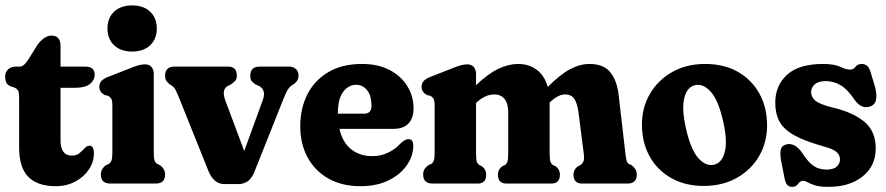

<svg xmlns="http://www.w3.org/2000/svg" viewBox="-22 -696 3361 728"><path d="M32.5 -364 17.5 -369Q4.5 -375 1 -384.2Q-2.5 -393.5 -2.5 -406Q-2.5 -422.5 8.8 -433Q20 -443.5 38 -443.5H53Q60.5 -443.5 67.8 -449.2Q75 -455 86.5 -472L119.5 -525Q145.5 -561 173.5 -561Q207.5 -561 207.5 -521V-443.5H301Q337 -443.5 337 -413.5Q337 -392 319 -377.5Q301 -363 260.5 -363H207.5V-164.5Q207.5 -106 250.5 -106Q268 -106 279.2 -115.2Q290.5 -124.5 299 -134Q307.5 -143.5 317.5 -143.5Q334 -143.5 334 -114Q334 -81.5 315 -53.2Q296 -25 263.2 -7.5Q230.5 10 189.5 10Q120 10 85.2 -25.5Q50.5 -61 50.5 -137.5V-326Q50.5 -342 47.8 -350.2Q45 -358.5 32.5 -364Z M479 -500.5Q436 -500.5 410.8 -524.2Q385.5 -548 385.5 -588Q385.5 -628 410.8 -651.8Q436 -675.5 479 -675.5Q522 -675.5 547.2 -651.8Q572.5 -628 572.5 -588Q572.5 -548 547.2 -524.2Q522 -500.5 479 -500.5ZM561 -415.5V-117Q561 -95.5 564.2 -87Q567.5 -78.5 575 -74L584 -70Q604 -56 604 -34Q604 0 568 0H396.5Q360.5 0 360.5 -34Q360.5 -56.5 380.5 -70L390 -74Q397 -78.5 400.5 -87Q404 -95.5 404 -117V-296Q404 -314 400 -321.2Q396 -328.5 387 -333L375 -335.5Q354.5 -347 354.5 -366.5Q354.5 -379 361.8 -388Q369 -397 388 -404.5L469.5 -436.5Q492 -445.5 504.5 -448.8Q517 -452 528 -452Q544 -452 552.5 -441.8Q561 -431.5 561 -415.5Z M881.5 2H828.5Q788.5 2 768 -48.5L654 -332.5Q646 -351.5 642 -358.2Q638 -365 630.5 -370.5L621 -376.5Q611 -385 607.5 -391.5Q604 -398 604 -409Q604 -443.5 640 -443.5H842.5Q876 -443.5 876 -409Q876 -396.5 869.8 -389.5Q863.5 -382.5 852 -375L841.5 -370Q817.5 -356.5 832 -316L904 -123.5L974.5 -317Q988.5 -354.5 959.5 -370.5L948.5 -375Q936.5 -382.5 931.8 -389.2Q927 -396 927 -409Q927 -443.5 963 -443.5H1073.5Q1090 -443.5 1100 -434.2Q1110 -425 1110 -409Q1110 -390 1092 -377L1082.5 -371Q1074.5 -365 1068.2 -354.8Q1062 -344.5 1049 -311.5L942.5 -44Q931.5 -17.5 916 -7.8Q900.5 2 881.5 2Z M1546 -285Q1546 -247.5 1526.5 -227.5Q1507 -207.5 1471.5 -207.5H1265Q1277 -155.5 1309.8 -129.8Q1342.5 -104 1389.5 -104Q1421.5 -104 1449.5 -117.2Q1477.5 -130.5 1496.5 -152Q1514.5 -168.5 1526.5 -168.5Q1545.5 -168.5 1545 -141.5Q1544 -102 1519.2 -67.5Q1494.5 -33 1450 -11.5Q1405.5 10 1344.5 10Q1275.5 10 1224.2 -18.5Q1173 -47 1144.8 -98.2Q1116.5 -149.5 1116.5 -217.5Q1116.5 -285 1143.5 -338.2Q1170.5 -391.5 1222.8 -422.5Q1275 -453.5 1351 -453.5Q1411 -453.5 1454.8 -430.8Q1498.5 -408 1522.2 -369.8Q1546 -331.5 1546 -285ZM1329 -374.5Q1299 -374.5 1279 -347.5Q1259 -320.5 1259 -265.5V-265H1358Q1386.5 -265 1386.5 -294Q1386.5 -334 1369.8 -354.2Q1353 -374.5 1329 -374.5Z M1783 -415.5V-373Q1829 -417 1867.8 -435.2Q1906.5 -453.5 1942 -453.5Q1984.5 -453.5 2013.8 -431Q2043 -408.5 2055 -366.5Q2102.5 -414 2139.8 -433.8Q2177 -453.5 2213.5 -453.5Q2267 -453.5 2292.5 -421.5Q2318 -389.5 2324 -333L2349 -117Q2351.5 -95.5 2353.8 -87Q2356 -78.5 2363 -74L2372.5 -70Q2382 -62.5 2387.2 -54.5Q2392.5 -46.5 2392.5 -34Q2392.5 0 2356.5 0H2184.5Q2152.5 0 2152.5 -34Q2152.5 -53 2168.5 -65L2178.5 -70Q2186 -75 2190 -83.5Q2194 -92 2191.5 -113L2171.5 -269.5Q2167 -304 2155.8 -321Q2144.5 -338 2120.5 -338Q2094.5 -338 2062.5 -308L2062 -307.5V-117Q2062 -93.5 2064.8 -84.2Q2067.5 -75 2075 -70L2085.5 -65Q2101 -53 2101 -34Q2101 0 2068.5 0H1898.5Q1866 0 1866 -34Q1866 -53 1881.5 -65L1892 -70Q1899.5 -75 1902.2 -84.2Q1905 -93.5 1905 -117V-270Q1905 -303.5 1891 -320.8Q1877 -338 1852.5 -338Q1817 -338 1783.5 -306L1783 -305.5V-117Q1783 -93.5 1785.5 -84.2Q1788 -75 1796 -70L1806 -65Q1821.5 -53 1821.5 -34Q1821.5 0 1789.5 0H1618.5Q1582.5 0 1582.5 -34Q1582.5 -46.5 1587.5 -54.5Q1592.5 -62.5 1602.5 -70L1612 -74Q1619.5 -78.5 1622.8 -86.8Q1626 -95 1626 -117V-296Q1626 -314 1622 -321.2Q1618 -328.5 1609 -333L1597 -335.5Q1576.5 -347 1576.5 -366.5Q1576.5 -379 1583.8 -388Q1591 -397 1610 -404.5L1691.5 -436.5Q1714 -445.5 1726.5 -448.8Q1739 -452 1750 -452Q1766 -452 1774.5 -441.8Q1783 -431.5 1783 -415.5Z M2652 -453.5Q2723 -453.5 2775.5 -423.8Q2828 -394 2857.2 -341.5Q2886.5 -289 2886.5 -220.5Q2886.5 -156.5 2856.5 -104.5Q2826.5 -52.5 2772.2 -21.8Q2718 9 2646.5 9Q2576 9 2523.2 -20.8Q2470.5 -50.5 2441.2 -103Q2412 -155.5 2412 -224Q2412 -288 2442.2 -340Q2472.5 -392 2526.5 -422.8Q2580.5 -453.5 2652 -453.5ZM2685.5 -71.5Q2715.5 -78.5 2726.2 -120.2Q2737 -162 2719.5 -238Q2701.5 -316.5 2673 -348.2Q2644.5 -380 2613 -373Q2583 -366 2572.5 -324.2Q2562 -282.5 2579.5 -206.5Q2597.5 -128 2626 -96.2Q2654.5 -64.5 2685.5 -71.5Z M3112 -53Q3138 -53 3150.5 -64.2Q3163 -75.5 3163 -91.5Q3163 -106.5 3151.5 -118.2Q3140 -130 3102.5 -140.5Q3030 -160.5 2989.8 -183Q2949.5 -205.5 2933.5 -235.2Q2917.5 -265 2917.5 -306.5Q2917.5 -371.5 2962.2 -412.5Q3007 -453.5 3098.5 -453.5Q3141 -453.5 3163.8 -442.8Q3186.5 -432 3201.5 -432Q3214 -432 3221.8 -442.8Q3229.5 -453.5 3246 -453.5Q3257.5 -453.5 3266.2 -446Q3275 -438.5 3281 -416L3296 -366Q3303 -338 3299.8 -319Q3296.5 -300 3280.5 -293.5Q3245.5 -279 3218.5 -317.5Q3191.5 -357.5 3165 -373Q3138.5 -388.5 3109.5 -388.5Q3080.5 -388.5 3067 -376Q3053.5 -363.5 3053.5 -346.5Q3053.5 -328 3069.8 -314.2Q3086 -300.5 3134.5 -288.5Q3213 -270 3255.8 -234Q3298.5 -198 3298.5 -133Q3298.5 -67 3249 -27.2Q3199.5 12.5 3120 12.5Q3086.5 12.5 3068.2 6.8Q3050 1 3040.2 -4.8Q3030.5 -10.5 3024 -10.5Q3012 -10.5 3004.2 1Q2996.5 12.5 2981.5 12.5Q2970 12.5 2963 5Q2956 -2.5 2952.5 -21.5L2940.5 -82Q2935 -111.5 2938.2 -127.8Q2941.5 -144 2959.5 -148.5Q2991.5 -156.5 3019.5 -116.5Q3042.5 -80.5 3063 -66.8Q3083.5 -53 3112 -53Z"/></svg>

Font: Fraunces 144pt S100
Style: Bold
Weight: 700
Version: Version 1.000; ttfautohint (v1.8.3)